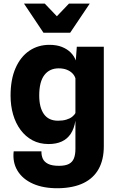

<svg xmlns="http://www.w3.org/2000/svg" viewBox="-20 -800 640 1045"><path d="M298 224.5Q217 225.5 160 200.2Q103 175 75.2 129Q47.5 83 54.5 23.5H205.5Q205 46 213 63.8Q221 81.5 242 92Q263 102.5 301 102.5Q336 102.5 355.2 92.2Q374.5 82 382.5 61.5Q390.5 41 390.5 10.5V-143Q383.5 -99.5 364.8 -71.5Q346 -43.5 316 -29.8Q286 -16 244.5 -16Q195 -16 156.8 -36.5Q118.5 -57 91.8 -93.2Q65 -129.5 51.2 -177.2Q37.5 -225 37.5 -279.5Q37.5 -368 64.8 -429.8Q92 -491.5 139.8 -523.8Q187.5 -556 249 -556Q288.5 -556 317.2 -544.5Q346 -533 365 -513.8Q384 -494.5 392.5 -471L398 -545.5H545V-4Q545 69 517 119.5Q489 170 434.2 196.5Q379.5 223 298 224.5ZM296 -143Q321.5 -143 340.8 -148.8Q360 -154.5 372.5 -164.2Q385 -174 390.5 -185V-374Q385.5 -389.5 373.5 -401.5Q361.5 -413.5 342.8 -420.8Q324 -428 299.5 -428Q249.5 -428 221.5 -391.5Q193.5 -355 193.5 -280Q193.5 -215 219 -179Q244.5 -143 296 -143ZM216.5 -622 110.5 -780.5H223.5L289.5 -711.5L355.5 -780.5H468.5L362 -622Z"/></svg>

Font: Spline Sans
Style: Regular
Weight: 400
Designer: Eben Sorkin, Mirko Velimirovic
Foundry: Sorkin Type
Version: Version 1.001